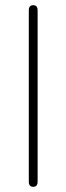

<svg xmlns="http://www.w3.org/2000/svg" viewBox="-20 -720 256 740"><path d="M108 0Q91 0 91 -20V-680Q91 -700 108 -700Q125 -700 125 -680V-20Q125 0 108 0Z"/></svg>

Font: Zen Maru Gothic Light
Style: Regular
Weight: 300
Designer: Yoshimichi Ohira
Foundry: Positype
Version: Version 1.001